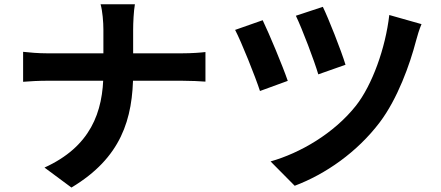

<svg xmlns="http://www.w3.org/2000/svg" viewBox="-20 -811 2040 888"><path d="M458.2 -674.2C458.2 -618.6 458.2 -542.4 458.2 -476C458.2 -289.7 396.7 -132 185.8 -36L310.4 56.4C539.1 -80.6 595.8 -258.2 595.8 -476C595.8 -542.9 595.8 -617 595.8 -673.4C595.8 -704.6 598.3 -759.7 603.9 -791.3H445.2C454.2 -759.7 458.2 -707.7 458.2 -674.2ZM86.9 -571.3V-432.7C118 -435.3 158 -437.6 201.7 -437.6C256 -437.6 759.2 -437.6 819.9 -437.6C859.9 -437.6 909.2 -435.3 930.2 -433.5V-570.3C909.2 -567.7 866.9 -564.4 820.9 -564.4C759.2 -564.4 256 -564.4 198.4 -564.4C158 -564.4 117.2 -567.9 86.9 -571.3Z M1473.1 -779.4 1348.4 -738.2C1378 -676.5 1433.4 -530.6 1452.1 -467.1L1578 -511.5C1558.6 -575.8 1497.8 -729.7 1473.1 -779.4ZM1929.5 -699.4 1780.4 -741.6C1763.1 -588.9 1701.3 -417.3 1626.1 -322C1524 -193.4 1367.9 -103.1 1231.4 -64.4L1343 48.2C1485.6 -5.6 1631.4 -106.7 1736.3 -245.2C1818.6 -353.9 1875.6 -512.7 1903.9 -621.5C1909.8 -643.8 1918.7 -674.2 1929.5 -699.4ZM1194.9 -717.5 1067.4 -672.7C1095.7 -619.2 1161.5 -454.8 1182.4 -390.1L1310.9 -437C1287.7 -504.9 1225.5 -653.9 1194.9 -717.5Z"/></svg>

Font: Source Han Sans JP VF
Style: Regular
Weight: 250
Designer: Ryoko NISHIZUKA 西塚涼子 (kana, bopomofo & ideographs); Paul D. Hunt (Latin, Greek & Cyrillic); Sandoll Communications 산돌커뮤니
Foundry: Adobe
Version: Version 2.004;hotconv 1.0.118;makeotfexe 2.5.65603